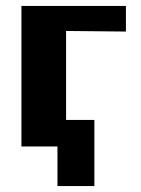

<svg xmlns="http://www.w3.org/2000/svg" viewBox="-20 -492 473 645"><path d="M52 0V-472H403V-386Q370 -386 303 -387Q236 -388 202 -388V-89H297V133H173V0Z"/></svg>

Font: Coval
Style: Black
Weight: 1000
Foundry: Context Ltd
Version: Version 001.000